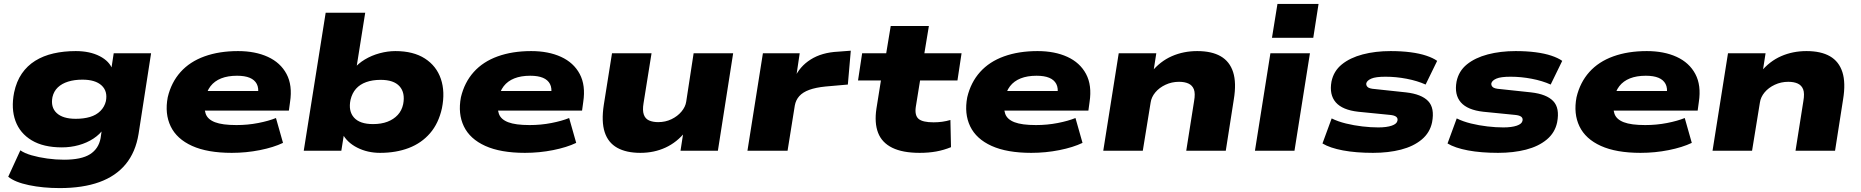

<svg xmlns="http://www.w3.org/2000/svg" viewBox="-20 -770 9509 981"><path d="M285 191Q200 191 128 176Q56 161 22 133L84 -2Q105 13 141.5 23.5Q178 34 221.5 40Q265 46 307 46Q396 46 440 18Q484 -10 494 -64L501 -113H510Q491 -84 457.5 -62Q424 -40 382.5 -28.5Q341 -17 296 -17Q202 -17 142 -53Q82 -89 59 -152Q36 -215 52 -297Q64 -354 91.5 -394Q119 -434 160 -459.5Q201 -485 253.5 -497Q306 -509 367 -509Q439 -509 489.5 -483Q540 -457 555 -414L548 -413L561 -498H752L688 -86Q673 7 622.5 68.5Q572 130 487.5 160.5Q403 191 285 191ZM367 -163Q408 -163 440 -172.5Q472 -182 493 -203Q514 -224 521 -253Q531 -304 499 -333.5Q467 -363 401 -363Q360 -363 328 -353Q296 -343 275.5 -323.5Q255 -304 248 -274Q238 -222 269.5 -192.5Q301 -163 367 -163Z M1164 11Q1040 11 961.5 -24.5Q883 -60 852 -124.5Q821 -189 837 -273Q855 -349 902.5 -402Q950 -455 1025 -482Q1100 -509 1196 -509Q1284 -509 1348.5 -479.5Q1413 -450 1444 -392Q1475 -334 1462 -249L1456 -205H993L1008 -305H1323L1298 -286Q1303 -320 1292 -341Q1281 -362 1256 -372.5Q1231 -383 1191 -383Q1144 -383 1110 -369.5Q1076 -356 1055.5 -329.5Q1035 -303 1028 -262V-259Q1021 -217 1031 -188.5Q1041 -160 1078.5 -145.5Q1116 -131 1188 -131Q1246 -131 1299.5 -141.5Q1353 -152 1390 -167L1426 -40Q1378 -17 1308 -3Q1238 11 1164 11Z M1922 11Q1858 11 1805.5 -15.5Q1753 -42 1729 -88H1738L1724 0H1532L1644 -705H1846L1800 -416H1786Q1809 -445 1844 -466Q1879 -487 1920 -498Q1961 -509 2000 -509Q2092 -509 2151 -471Q2210 -433 2232.5 -367Q2255 -301 2238 -217Q2221 -140 2177.5 -89.5Q2134 -39 2069 -14Q2004 11 1922 11ZM1886 -136Q1928 -136 1959.5 -148Q1991 -160 2012 -182.5Q2033 -205 2040 -238Q2051 -296 2021.5 -329Q1992 -362 1925 -362Q1883 -362 1851 -350.5Q1819 -339 1799 -316.5Q1779 -294 1771 -260Q1759 -203 1788.5 -169.5Q1818 -136 1886 -136Z M2662 11Q2538 11 2459.5 -24.5Q2381 -60 2350 -124.5Q2319 -189 2335 -273Q2353 -349 2400.5 -402Q2448 -455 2523 -482Q2598 -509 2694 -509Q2782 -509 2846.5 -479.5Q2911 -450 2942 -392Q2973 -334 2960 -249L2954 -205H2491L2506 -305H2821L2796 -286Q2801 -320 2790 -341Q2779 -362 2754 -372.5Q2729 -383 2689 -383Q2642 -383 2608 -369.5Q2574 -356 2553.5 -329.5Q2533 -303 2526 -262V-259Q2519 -217 2529 -188.5Q2539 -160 2576.5 -145.5Q2614 -131 2686 -131Q2744 -131 2797.5 -141.5Q2851 -152 2888 -167L2924 -40Q2876 -17 2806 -3Q2736 11 2662 11Z M3252 11Q3180 11 3133.5 -15Q3087 -41 3069.5 -95Q3052 -149 3065 -234L3107 -498H3309L3268 -242Q3262 -206 3269.5 -184.5Q3277 -163 3296.5 -154.5Q3316 -146 3343 -146Q3380 -146 3411 -161Q3442 -176 3462 -200Q3482 -224 3486 -250L3524 -498H3726L3648 0H3457L3472 -97H3482Q3439 -43 3380.5 -16Q3322 11 3252 11Z M3799 0 3878 -498H4066L4047 -370H4039Q4065 -430 4122 -466Q4179 -502 4262 -506L4327 -511L4312 -338L4198 -328Q4148 -323 4115 -311Q4082 -299 4064 -279Q4046 -259 4041 -231L4004 0Z M4679 11Q4592 11 4539 -15Q4486 -41 4466.5 -91.5Q4447 -142 4458 -215L4481 -359H4364L4385 -498H4508L4531 -637H4726L4703 -498H4893L4872 -359H4681L4659 -223Q4653 -180 4673.5 -162.5Q4694 -145 4750 -145Q4773 -145 4794.5 -148Q4816 -151 4836 -157L4839 -18Q4802 -3 4763.5 4Q4725 11 4679 11Z M5249 11Q5125 11 5046.5 -24.5Q4968 -60 4937 -124.5Q4906 -189 4922 -273Q4940 -349 4987.5 -402Q5035 -455 5110 -482Q5185 -509 5281 -509Q5369 -509 5433.5 -479.5Q5498 -450 5529 -392Q5560 -334 5547 -249L5541 -205H5078L5093 -305H5408L5383 -286Q5388 -320 5377 -341Q5366 -362 5341 -372.5Q5316 -383 5276 -383Q5229 -383 5195 -369.5Q5161 -356 5140.5 -329.5Q5120 -303 5113 -262V-259Q5106 -217 5116 -188.5Q5126 -160 5163.5 -145.5Q5201 -131 5273 -131Q5331 -131 5384.5 -141.5Q5438 -152 5475 -167L5511 -40Q5463 -17 5393 -3Q5323 11 5249 11Z M5617 0 5696 -498H5888L5873 -402H5863Q5908 -457 5967.5 -483Q6027 -509 6097 -509Q6171 -509 6217 -482.5Q6263 -456 6280.5 -401.5Q6298 -347 6284 -262L6243 0H6041L6081 -253Q6088 -293 6080 -313.5Q6072 -334 6052.5 -343Q6033 -352 6004 -352Q5967 -352 5935 -337Q5903 -322 5883 -298Q5863 -274 5859 -246L5819 0Z M6479 -577 6507 -750H6717L6690 -577ZM6392 0 6471 -498H6673L6594 0Z M6995 11Q6908 11 6841.5 -1.5Q6775 -14 6737 -37L6784 -165Q6816 -149 6857 -139Q6898 -129 6941 -124Q6984 -119 7022 -119Q7065 -119 7091 -128Q7117 -137 7120 -153Q7123 -166 7113.5 -173.5Q7104 -181 7081 -183L6920 -199Q6839 -208 6805 -247Q6771 -286 6783 -353Q6794 -407 6836 -441Q6878 -475 6942.5 -492Q7007 -509 7085 -509Q7141 -509 7187 -503Q7233 -497 7267.5 -485.5Q7302 -474 7323 -459L7264 -338Q7222 -357 7167.5 -367.5Q7113 -378 7059 -378Q7009 -378 6987 -368.5Q6965 -359 6961 -345Q6959 -334 6967.5 -325.5Q6976 -317 7005 -315L7164 -298Q7243 -289 7277 -253.5Q7311 -218 7297 -145Q7286 -92 7244 -57Q7202 -22 7138 -5.5Q7074 11 6995 11Z M7634 11Q7547 11 7480.5 -1.5Q7414 -14 7376 -37L7423 -165Q7455 -149 7496 -139Q7537 -129 7580 -124Q7623 -119 7661 -119Q7704 -119 7730 -128Q7756 -137 7759 -153Q7762 -166 7752.5 -173.5Q7743 -181 7720 -183L7559 -199Q7478 -208 7444 -247Q7410 -286 7422 -353Q7433 -407 7475 -441Q7517 -475 7581.5 -492Q7646 -509 7724 -509Q7780 -509 7826 -503Q7872 -497 7906.5 -485.5Q7941 -474 7962 -459L7903 -338Q7861 -357 7806.5 -367.5Q7752 -378 7698 -378Q7648 -378 7626 -368.5Q7604 -359 7600 -345Q7598 -334 7606.5 -325.5Q7615 -317 7644 -315L7803 -298Q7882 -289 7916 -253.5Q7950 -218 7936 -145Q7925 -92 7883 -57Q7841 -22 7777 -5.5Q7713 11 7634 11Z M8362 11Q8238 11 8159.5 -24.5Q8081 -60 8050 -124.5Q8019 -189 8035 -273Q8053 -349 8100.5 -402Q8148 -455 8223 -482Q8298 -509 8394 -509Q8482 -509 8546.5 -479.5Q8611 -450 8642 -392Q8673 -334 8660 -249L8654 -205H8191L8206 -305H8521L8496 -286Q8501 -320 8490 -341Q8479 -362 8454 -372.5Q8429 -383 8389 -383Q8342 -383 8308 -369.5Q8274 -356 8253.5 -329.5Q8233 -303 8226 -262V-259Q8219 -217 8229 -188.5Q8239 -160 8276.5 -145.5Q8314 -131 8386 -131Q8444 -131 8497.5 -141.5Q8551 -152 8588 -167L8624 -40Q8576 -17 8506 -3Q8436 11 8362 11Z M8730 0 8809 -498H9001L8986 -402H8976Q9021 -457 9080.5 -483Q9140 -509 9210 -509Q9284 -509 9330 -482.5Q9376 -456 9393.5 -401.5Q9411 -347 9397 -262L9356 0H9154L9194 -253Q9201 -293 9193 -313.5Q9185 -334 9165.5 -343Q9146 -352 9117 -352Q9080 -352 9048 -337Q9016 -322 8996 -298Q8976 -274 8972 -246L8932 0Z"/></svg>

Font: Nunito Sans 10pt Expanded Black
Style: Italic
Weight: 900
Width: 7
Italic angle: -9°
Designer: Vernon Adams
Foundry: Vernon Adams
Version: Version 3.101;gftools[0.9.27]